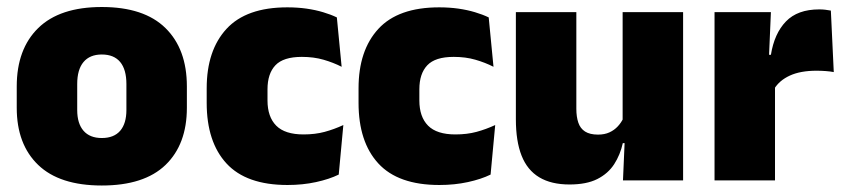

<svg xmlns="http://www.w3.org/2000/svg" viewBox="-20 -528 2470 562"><path d="M278 15Q154.5 15 91.8 -45.2Q29 -105.5 29 -212.5V-275Q29 -384.5 92 -446Q155 -507.5 278 -507.5Q401.5 -507.5 464.2 -446Q527 -384.5 527 -275V-212.5Q527 -105.5 464.5 -45.2Q402 15 278 15ZM278 -124Q313.5 -124 331.8 -145.2Q350 -166.5 350 -206V-282Q350 -324.5 331.8 -346.5Q313.5 -368.5 278 -368.5Q243 -368.5 224.5 -346.5Q206 -324.5 206 -282V-206Q206 -166.5 224.5 -145.2Q243 -124 278 -124Z M821.5 13.5Q701 13.5 643 -49.5Q585 -112.5 585 -227V-269.5Q585 -380.5 643 -443.5Q701 -506.5 821 -506.5Q850.5 -506.5 877 -502.8Q903.5 -499 926 -492.2Q948.5 -485.5 966 -477L980 -332.5Q955.5 -345 927 -353.2Q898.5 -361.5 863.5 -361.5Q809.5 -361.5 786.2 -337Q763 -312.5 763 -266.5V-234Q763 -186 788.5 -160.2Q814 -134.5 868.5 -134.5Q902.5 -134.5 930.2 -142Q958 -149.5 985 -162L971.5 -17Q944 -3.5 905 5Q866 13.5 821.5 13.5Z M1266 13.5Q1145.5 13.5 1087.5 -49.5Q1029.5 -112.5 1029.5 -227V-269.5Q1029.5 -380.5 1087.5 -443.5Q1145.5 -506.5 1265.5 -506.5Q1295 -506.5 1321.5 -502.8Q1348 -499 1370.5 -492.2Q1393 -485.5 1410.5 -477L1424.5 -332.5Q1400 -345 1371.5 -353.2Q1343 -361.5 1308 -361.5Q1254 -361.5 1230.8 -337Q1207.5 -312.5 1207.5 -266.5V-234Q1207.5 -186 1233 -160.2Q1258.5 -134.5 1313 -134.5Q1347 -134.5 1374.8 -142Q1402.5 -149.5 1429.5 -162L1416 -17Q1388.5 -3.5 1349.5 5Q1310.5 13.5 1266 13.5Z M1667 -492.5V-209.5Q1667 -186 1672.8 -169Q1678.5 -152 1692.5 -143Q1706.5 -134 1730.5 -134Q1749.5 -134 1763.8 -140.5Q1778 -147 1788.2 -158Q1798.5 -169 1804.5 -182L1831.5 -109H1803Q1795.5 -75 1777.8 -47.5Q1760 -20 1728.5 -4Q1697 12 1647 12Q1593.5 12 1558.5 -9Q1523.5 -30 1506.8 -72.2Q1490 -114.5 1490 -179V-492.5ZM1979.5 -492.5V0H1803.5L1809 -126.5L1802.5 -144.5V-492.5Z M2246 -267.5 2195 -367.5H2236.5Q2246.5 -430 2280.5 -465.2Q2314.5 -500.5 2378 -500.5Q2387.5 -500.5 2395.8 -499.5Q2404 -498.5 2412 -497L2420.5 -317Q2410.5 -319 2396.8 -320Q2383 -321 2370 -321Q2323 -321 2292 -306.8Q2261 -292.5 2246 -267.5ZM2071.5 0V-492.5H2236.5L2229.5 -329.5H2248.5V0Z"/></svg>

Font: Anek Gujarati ExtraBold
Style: Regular
Weight: 800
Version: Version 1.003